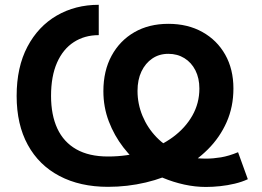

<svg xmlns="http://www.w3.org/2000/svg" viewBox="-20 -757 1076 788"><path d="M825.2 10.3Q781.2 10.3 736.3 0.5Q691.4 -9.3 649.2 -26.9Q606.9 -44.4 570.8 -67.4Q523.9 -103.5 486.3 -152.1Q448.7 -200.7 426.5 -259Q404.3 -317.4 404.3 -382.8Q404.3 -466.3 438 -528.3Q471.7 -590.3 531.5 -624.8Q591.3 -659.2 670.9 -659.2Q750.5 -659.2 810.5 -625.7Q870.6 -592.3 904.3 -532.7Q938 -473.1 938 -393.6Q938 -318.8 910.2 -255.9Q882.3 -192.9 833 -143.8Q783.7 -94.7 718.8 -60.3Q653.8 -25.9 578.4 -8.1Q502.9 9.8 423.3 9.8Q308.6 9.8 224.1 -34.7Q139.6 -79.1 94 -162.6Q48.3 -246.1 48.3 -363.3Q48.3 -481.4 92.5 -565.2Q136.7 -648.9 212.9 -693.1Q289.1 -737.3 385.3 -737.3V-612.8Q327.1 -612.8 283 -584.2Q238.8 -555.7 214.1 -500Q189.5 -444.3 189.5 -363.3Q189.5 -285.2 215.3 -229.5Q241.2 -173.8 293.2 -144.3Q345.2 -114.7 423.3 -114.7Q502.4 -114.7 570.6 -135.7Q638.7 -156.7 689.7 -194.3Q740.7 -231.9 769.5 -282.7Q798.3 -333.5 798.3 -393.6Q798.3 -436 782 -468.3Q765.6 -500.5 736.8 -518.3Q708 -536.1 670.9 -536.1Q633.3 -536.1 605 -516.8Q576.7 -497.6 560.5 -463.6Q544.4 -429.7 544.4 -383.8Q544.4 -330.6 564.9 -281.2Q585.4 -231.9 622.8 -193.4Q660.2 -154.8 710.9 -133.8Q734.9 -116.2 762.9 -111.1Q791 -106 826.7 -106Q854.5 -106 887 -111.3Q919.4 -116.7 957 -132.3L997.1 -21.5Q973.1 -10.3 943.4 -3.2Q913.6 3.9 883.1 7.1Q852.5 10.3 825.2 10.3Z"/></svg>

Font: Inter
Style: 650
Weight: 650
Designer: Rasmus Andersson
Foundry: rsms
Version: Version 4.001;git-66647c0bb